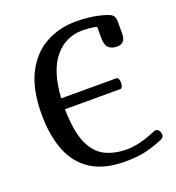

<svg xmlns="http://www.w3.org/2000/svg" viewBox="-129 -813 840 916"><g transform="rotate(-20 290.5 -354.5)"><path d="M461 -361Q461 -351 457.5 -342Q454 -333 446 -333H166Q168 -223 194 -162Q220 -101 267.5 -76.5Q315 -52 379 -52Q410 -52 444 -60Q478 -68 510 -81L529 -89Q531 -90 533 -90.5Q535 -91 537 -91Q548 -91 554.5 -81.5Q561 -72 561 -61Q561 -47 548 -41L531 -34Q494 -19 452.5 -9.5Q411 0 351 0Q247 0 181 -42Q115 -84 84 -162Q53 -240 53 -348Q53 -473 93.5 -553Q134 -633 203.5 -671Q273 -709 359 -709Q397 -709 433.5 -704Q470 -699 505 -688Q528 -681 537 -671.5Q546 -662 546 -639V-579Q546 -529 503 -529Q475 -529 460 -543.5Q445 -558 445 -594V-650Q428 -654 410 -656Q392 -658 372 -658Q286 -658 230.5 -590.5Q175 -523 167 -388H446Q454 -388 457.5 -380Q461 -372 461 -361Z"/></g></svg>

Font: Marmelad
Style: Regular
Weight: 400
Designer: Manvel Shmavonyan
Foundry: Cyreal
Version: Version 1.110; ttfautohint (v1.8.4.7-5d5b)